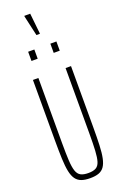

<svg xmlns="http://www.w3.org/2000/svg" viewBox="-201 -1133 751 1194"><g transform="rotate(-20 174.0 -536.5)"><path d="M175 8Q140 8 117 -0.5Q94 -9 80 -28.5Q66 -48 59 -81.5Q52 -115 50 -165.5Q48 -216 48 -286V-688H84V-256Q84 -187 86.5 -142Q89 -97 97.5 -71.5Q106 -46 124.5 -36Q143 -26 175 -26Q207 -26 225 -36Q243 -46 251 -71.5Q259 -97 261.5 -142Q264 -187 264 -256V-688H300V-286Q300 -216 298 -165.5Q296 -115 289 -81.5Q282 -48 268.5 -28.5Q255 -9 232.5 -0.5Q210 8 175 8ZM80 -802V-863H121V-802ZM227 -802V-863H267V-802ZM164 -943 134 -1076V-1081H173L187 -948V-943Z"/></g></svg>

Font: Saira UltraCondensed Thin
Style: Regular
Weight: 250
Width: 1
Designer: Hector Gatti with collaboration of the Omnibus-Type team
Foundry: Omnibus-Type
Version: Version 1.101